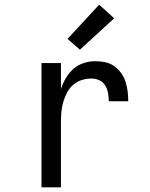

<svg xmlns="http://www.w3.org/2000/svg" viewBox="-20 -799 640 819"><path d="M157 0V-530H240V-420Q248 -444 261 -466Q274 -488 293 -505Q312 -522 337 -530Q362 -538 387 -538Q408 -538 429 -533.5Q450 -529 467 -517Q484 -505 496.5 -487.5Q509 -470 515.5 -450Q522 -430 524.5 -409Q527 -388 527 -367H444Q444 -384 441 -401.5Q438 -419 429 -434Q420 -449 404 -456.5Q388 -464 370 -464Q349 -464 328.5 -457.5Q308 -451 292 -437Q276 -423 266 -404Q256 -385 250 -364.5Q244 -344 242 -323Q240 -302 240 -281V0ZM321 -587 268 -633 403 -779 467 -721Z"/></svg>

Font: Iosevka Curly Extended
Style: Regular
Weight: 400
Width: 7
Monospace: yes
Designer: Belleve Invis
Foundry: Belleve Invis
Version: Version 11.1.0; ttfautohint (v1.8.3)